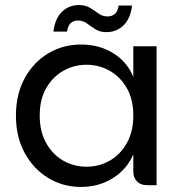

<svg xmlns="http://www.w3.org/2000/svg" viewBox="-20 -732 717 759"><path d="M300 7Q229 7 170.5 -28.5Q112 -64 77.5 -127.5Q43 -191 43 -275Q43 -359 77.5 -422.5Q112 -486 170.5 -521Q229 -556 300 -556Q373 -556 428 -521.5Q483 -487 507 -428V-549H599V0H561Q536 0 521.5 -15Q507 -30 507 -54V-122Q482 -63 426.5 -28Q371 7 300 7ZM322 -73Q372 -73 414 -97Q456 -121 481.5 -166.5Q507 -212 507 -275Q507 -339 481.5 -383.5Q456 -428 414 -452Q372 -476 322 -476Q272 -476 230 -452Q188 -428 162.5 -383.5Q137 -339 137 -275Q137 -212 162.5 -166.5Q188 -121 230 -97Q272 -73 322 -73ZM401 -605Q375 -605 357 -616.5Q339 -628 323.5 -639.5Q308 -651 287 -651Q271 -651 259.5 -640.5Q248 -630 245 -607H191Q198 -660 225.5 -686Q253 -712 292 -712Q318 -712 336 -701Q354 -690 369.5 -678.5Q385 -667 406 -667Q423 -667 434.5 -677.5Q446 -688 449 -710H502Q496 -659 468.5 -632Q441 -605 401 -605Z"/></svg>

Font: Parkinsans Light
Style: Regular
Weight: 400
Version: Version 1.000